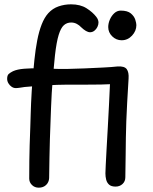

<svg xmlns="http://www.w3.org/2000/svg" viewBox="-20 -847 709 887"><path d="M514 15Q494 15 484 6Q474 -3 470.5 -17Q467 -31 467 -46Q467 -54 468.5 -85Q470 -116 472.5 -161Q475 -206 478 -258Q481 -310 483.5 -362Q486 -414 488 -458Q475 -457 446.5 -456.5Q418 -456 385.5 -456Q353 -456 327 -456Q301 -456 293 -456Q269 -456 243.5 -455Q218 -454 192 -452.5Q166 -451 141 -449Q116 -447 93 -445Q86 -444 73.5 -442Q61 -440 53 -440Q43 -440 34 -446Q25 -452 19 -462Q13 -472 13 -483Q13 -499 20.5 -505.5Q28 -512 40 -518Q60 -527 92 -529.5Q124 -532 162 -531.5Q200 -531 236 -529Q253 -528 289.5 -528.5Q326 -529 370.5 -531Q415 -533 456 -535Q497 -537 523 -540Q555 -542 565.5 -527.5Q576 -513 574 -484Q570 -420 567.5 -373Q565 -326 563.5 -287.5Q562 -249 561.5 -211.5Q561 -174 560.5 -130.5Q560 -87 559 -28Q559 -9 546 3Q533 15 514 15ZM159 20Q140 20 127.5 7.5Q115 -5 115 -22Q115 -70 115.5 -105Q116 -140 117 -176Q118 -212 120 -261Q121 -287 122 -326.5Q123 -366 126.5 -425.5Q130 -485 139 -571Q144 -619 152 -660.5Q160 -702 172.5 -734Q185 -766 203 -786Q223 -808 250.5 -817.5Q278 -827 308 -827Q351 -827 379.5 -809Q408 -791 425 -769Q431 -761 433 -754.5Q435 -748 435 -743Q435 -733 430 -722.5Q425 -712 416 -705Q407 -698 396 -698Q379 -698 354 -722Q347 -730 335 -736.5Q323 -743 309 -743Q289 -743 275 -730.5Q261 -718 251 -685.5Q241 -653 234 -592Q228 -537 224.5 -494Q221 -451 219 -416.5Q217 -382 216 -354Q215 -326 214 -300Q212 -245 210.5 -203Q209 -161 208.5 -119.5Q208 -78 207 -24Q206 -5 193 7.5Q180 20 159 20ZM542 -661Q517 -661 498.5 -679Q480 -697 480 -722Q480 -739 487.5 -756.5Q495 -774 508 -786Q521 -798 538 -798Q569 -798 584.5 -785Q600 -772 605 -756Q610 -740 610 -731Q610 -704 590 -682.5Q570 -661 542 -661Z"/></svg>

Font: Playpen Sans Hebrew
Style: Regular
Weight: 400
Designer: Tom Grace, Laura Meseguer, Veronika Burian, José Scaglione
Foundry: TypeTogether
Version: Version 2.000